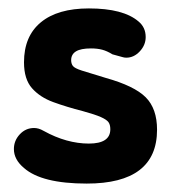

<svg xmlns="http://www.w3.org/2000/svg" viewBox="-20 -425 417 456"><path d="M186 11Q353 11 353 -117Q353 -167 326 -194Q299 -221 231 -240Q191 -252 174 -257.5Q157 -263 153 -268.5Q149 -274 149 -282Q149 -296 160.5 -303Q172 -310 196 -310Q211 -310 222.5 -307Q234 -304 247 -296Q266 -291 270.5 -289.5Q275 -288 280 -288Q298 -288 312 -303Q326 -318 326 -337Q326 -360 309 -374Q273 -405 191 -405Q117 -405 77 -372Q37 -339 37 -277Q37 -237 56 -215.5Q75 -194 106.5 -182.5Q138 -171 177 -161Q206 -153 219.5 -147Q233 -141 237.5 -135Q242 -129 242 -118Q242 -84 191 -84Q165 -84 138 -91.5Q111 -99 84 -114Q77 -118 71.5 -119.5Q66 -121 61 -121Q41 -121 27 -106Q13 -91 13 -71Q13 -46 37 -26Q79 11 186 11Z"/></svg>

Font: Beiruti
Style: Bold
Weight: 700
Designer: Arlette Boutros
Foundry: Boutros
Version: Version 1.41